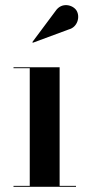

<svg xmlns="http://www.w3.org/2000/svg" viewBox="-20 -719 340 739"><path d="M245.5 -606C278 -614.5 289.5 -654 274.5 -678.5C260.5 -700.5 217.5 -712 194 -677L104.5 -557L106.5 -554.5ZM32 -3.5V0H272.5V-3.5H209.5V-460H32V-456.5H94.5V-3.5Z"/></svg>

Font: Bodoni* 48pt Medium
Style: Regular
Weight: 500
Version: Version 2.3